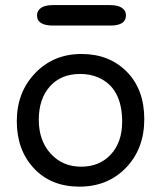

<svg xmlns="http://www.w3.org/2000/svg" viewBox="-20 -714 623 742"><path d="M452.1 -243.7Q452.1 -375 358.9 -415Q328.1 -428.2 289.6 -428.2Q215.8 -428.2 172.9 -380.1Q129.9 -332 129.9 -251.2Q129.9 -170.4 176 -120.1Q222.2 -69.8 293.5 -69.8Q364.7 -69.8 408.4 -117.2Q452.1 -164.6 452.1 -243.7ZM44.9 -245.8Q44.9 -357.4 116 -431.4Q187 -505.4 294.7 -505.4Q402.3 -505.4 470 -436.8Q537.6 -368.2 537.6 -253.7Q537.6 -139.2 467 -65.9Q396.5 7.3 286.9 7.3Q177.2 7.3 111.1 -63.5Q44.9 -134.3 44.9 -245.8ZM185.1 -615.2Q123 -615.2 123 -654.8Q123 -671.9 137.9 -683.1Q152.8 -694.3 185.1 -694.3H406.2Q434.1 -694.3 450.4 -684.1Q466.8 -673.8 466.8 -654.8Q466.8 -615.2 406.2 -615.2Z"/></svg>

Font: Oldenburg
Style: Regular
Weight: 400
Designer: Nicole Fally
Foundry: Nicole Fally
Version: Version 1.001